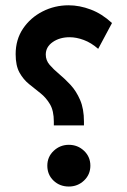

<svg xmlns="http://www.w3.org/2000/svg" viewBox="-20 -699 474 719"><path d="M38.6 -496.1Q38.6 -550.8 66.2 -591.8Q93.8 -632.8 139.2 -656Q184.6 -679.2 236.8 -679.2Q277.8 -679.2 319.8 -663.3Q361.8 -647.5 399.4 -612.8L347.7 -516.1Q321.3 -539.1 293.7 -549.3Q266.1 -559.6 240.7 -559.6Q203.6 -559.6 177.5 -541.5Q151.4 -523.4 151.4 -494.6Q151.4 -473.1 165.8 -456.3Q180.2 -439.5 201.7 -421.6Q223.1 -403.8 244.4 -380.9Q265.6 -357.9 280 -324.7Q294.4 -291.5 294.4 -243.7V-229.5H181.6V-243.2Q181.6 -284.2 167.2 -308.6Q152.8 -333 131.6 -349.9Q110.4 -366.7 88.9 -384Q67.4 -401.4 53 -427.2Q38.6 -453.1 38.6 -496.1ZM157.2 -78.6Q157.2 -111.8 181.2 -134.3Q205.1 -156.7 237.8 -156.7Q271 -156.7 294.7 -134.3Q318.4 -111.8 318.4 -78.6Q318.4 -45.4 294.7 -22.9Q271 -0.5 237.8 -0.5Q203.6 -0.5 180.4 -22.7Q157.2 -44.9 157.2 -78.6Z"/></svg>

Font: Vazirmatn RD FD SemiBold
Style: Regular
Weight: 600
Designer: Saber Rastikerdar
Foundry: Saber Rastikerdar
Version: Version 33.003